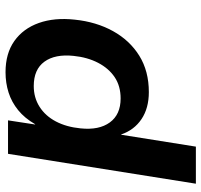

<svg xmlns="http://www.w3.org/2000/svg" viewBox="-37 -511 728 694"><g transform="rotate(-90 327.0 -164.0)"><path d="M10 180 118 -499H239L224 -401H225Q247 -439 276 -462.5Q305 -486 339.5 -497Q374 -508 413 -508Q481 -508 526 -476Q571 -444 591 -387.5Q611 -331 603 -258Q595 -180 561.5 -119.5Q528 -59 472.5 -24.5Q417 10 341 10Q283 10 243.5 -16.5Q204 -43 188 -90H187L144 180ZM318 -92Q363 -92 395 -113.5Q427 -135 447 -173.5Q467 -212 472 -262Q479 -329 451 -367.5Q423 -406 363 -406Q321 -406 288 -385Q255 -364 235 -326Q215 -288 210 -237Q203 -170 231.5 -131Q260 -92 318 -92Z"/></g></svg>

Font: Nunito Sans 8pt
Style: Bold Italic
Weight: 700
Italic angle: -9°
Version: Version 3.101;gftools[0.9.27]